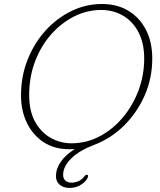

<svg xmlns="http://www.w3.org/2000/svg" viewBox="-20 -734 804 964"><path d="M492 -714Q568 -714 624.8 -679.8Q681.5 -645.5 713 -584Q744.5 -522.5 744.5 -439.5Q744.5 -342 706.5 -255.2Q668.5 -168.5 602.8 -103.5Q537 -38.5 453.5 -7Q379 21 338 61.2Q297 101.5 297 144Q297 163.5 309 173.2Q321 183 339.5 183Q356 183 373.5 175.8Q391 168.5 403 152Q409.5 143.5 416 143.5Q425 143.5 421.5 154.5Q415.5 173.5 389.8 191.5Q364 209.5 330 209.5Q298 209.5 279.5 193.5Q261 177.5 261 151Q261 112.5 285.5 77.8Q310 43 355 14.5Q346 15 339 15Q332 15 325.5 15Q253 15 199 -20.2Q145 -55.5 115.2 -116.8Q85.5 -178 85.5 -255.5Q85.5 -350 118.2 -433.2Q151 -516.5 207.8 -579.5Q264.5 -642.5 337.8 -678.2Q411 -714 492 -714ZM126.5 -256.5Q126.5 -176 156.5 -122.2Q186.5 -68.5 235 -41.5Q283.5 -14.5 338.5 -14.5Q413.5 -14.5 479.8 -49.2Q546 -84 596.5 -144Q647 -204 675.5 -280.2Q704 -356.5 704 -439.5Q704 -516.5 675.8 -571.2Q647.5 -626 598.5 -655Q549.5 -684 487 -684Q418 -684 353.2 -651.8Q288.5 -619.5 237.2 -561.8Q186 -504 156.2 -426Q126.5 -348 126.5 -256.5Z"/></svg>

Font: Fraunces 9pt SuperSoft Thin
Style: Italic
Weight: 100
Italic angle: -16°
Version: Version 1.000;[0bf87f6ff]